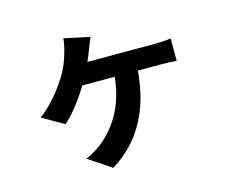

<svg xmlns="http://www.w3.org/2000/svg" viewBox="-101 -769 1203 1008"><g transform="rotate(-15 500.0 -264.5)"><path d="M409.2 -474.6H775.4Q824.2 -474.6 863.3 -480.5V-358.4Q823.2 -362.3 775.4 -362.3H653.3Q628.9 -44.9 396.5 97.7L272.5 14.6Q317.4 -3.9 362.3 -38.1Q507.8 -157.2 527.3 -362.3H351.6Q280.3 -247.1 213.9 -188.5L96.7 -255.9Q176.8 -315.4 249 -425.8Q285.2 -480.5 304.7 -553.7Q316.4 -593.8 319.3 -627L459 -597.7Q455.1 -586.9 446.8 -567.9Q438.5 -548.8 435.5 -539.1Q418 -493.2 409.2 -474.6Z"/></g></svg>

Font: Gen Shin Gothic Monospace Bold
Style: Bold
Weight: 700
Designer: [Source Han Sans]
Ryoko NISHIZUKA  (kana & ideographs); Paul D. Hunt (Latin, Greek & Cyrillic); Wenlong ZHANG  (bopomofo
Version: Version 1.002.20150607